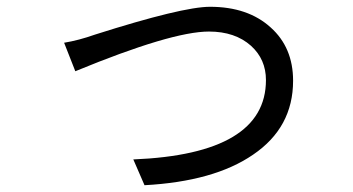

<svg xmlns="http://www.w3.org/2000/svg" viewBox="-20 -529 1040 566"><path d="M169 -403Q212 -410 260 -427Q518 -509 599 -509Q711 -509 778 -448Q844 -389 844 -291Q844 -153 726 -73Q611 6 406 17L373 -59Q764 -75 764 -293Q764 -354 720 -394Q673 -436 596 -436Q486 -436 202 -319Z"/></svg>

Font: 思源黑体R
Style: Regular
Weight: 400
Designer: Ryoko NISHIZUKA  (kana & ideographs); Paul D. Hunt (Latin, Greek & Cyrillic); Wenlong ZHANG  (bopomofo); Sandoll Communi
Foundry: Adobe Systems Incorporated
Version: Version 1.00 June 24, 2014, initial release